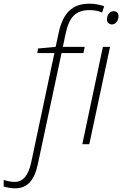

<svg xmlns="http://www.w3.org/2000/svg" viewBox="-148 -785 665 1045"><path d="M-66 240C-1 240 39 199 58 108L187 -496H306L313 -530H194L209 -601C228 -692 264 -730 339 -730C364 -730 387 -726 408 -717L419 -751C399 -758 371 -765 339 -765C241 -765 194 -710 171 -605L155 -530L59 -521L55 -496H148L21 103C6 169 -22 205 -68 205C-87 205 -109 201 -128 194V230C-114 235 -86 240 -66 240ZM462 -652C483 -652 497 -675 497 -697C497 -712 489 -724 470 -724C447 -724 434 -700 434 -679C434 -662 446 -652 462 -652ZM300 0H338L451 -530H412Z"/></svg>

Font: Noto Sans ExtraLight
Style: Italic
Weight: 200
Italic angle: -12°
Designer: Monotype Design Team
Foundry: Monotype Imaging Inc.
Version: Version 2.013